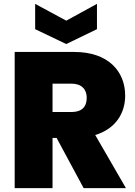

<svg xmlns="http://www.w3.org/2000/svg" viewBox="-20 -974 701 994"><path d="M429 -468C429 -419 402 -394 349 -394H252V-541H349C402 -541 429 -512 429 -468ZM56 -705V0H252V-260H273L413 0H632L473 -275C578 -307 628 -387 628 -479C628 -605 540 -705 365 -705ZM323 -867 162 -954V-823L323 -746L482 -823V-954Z"/></svg>

Font: SVN-Poppins ExtraBold
Style: Regular
Weight: 800
Designer: Ninad Kale (Devanagari), Jonny Pinhorn (Latin)
Foundry: Indian Type Foundry
Version: Version 3.002 2017; ttfautohint (v1.8.3)